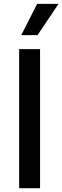

<svg xmlns="http://www.w3.org/2000/svg" viewBox="-20 -984 326 1004"><path d="M189.5 -727.1V0H80.1V-727.1ZM91.3 -800.3 174.3 -963.9H286.1L176.3 -800.3Z"/></svg>

Font: Karasuma Gothic
Style: Regular
Weight: 500
Designer: Rasmus Andersson / Ryoko Nishizuka
Foundry: Genbu
Version: Version 1.00